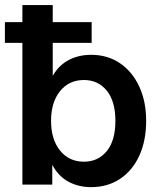

<svg xmlns="http://www.w3.org/2000/svg" viewBox="-36 -748 643 778"><path d="M333 10.3Q282.2 10.3 241.5 -11.7Q200.7 -33.7 176.8 -78.6H175.8V0H54.7V-727.5H177.7V-442.4H178.7Q203.6 -484.9 243.7 -505.4Q283.7 -525.9 333.5 -525.9Q399.9 -525.9 450 -491.9Q500 -458 528.1 -397.7Q556.2 -337.4 556.2 -258.3Q556.2 -177.7 528.6 -117.4Q501 -57.1 450.7 -23.4Q400.4 10.3 333 10.3ZM304.2 -92.8Q361.3 -92.8 396.5 -135.5Q431.6 -178.2 431.6 -258.3Q431.6 -337.9 396.5 -380.9Q361.3 -423.8 304.2 -423.8Q243.7 -423.8 207.3 -378.7Q170.9 -333.5 170.9 -258.3Q170.9 -183.1 207.3 -137.9Q243.7 -92.8 304.2 -92.8ZM-16.1 -574.2V-658.2H335.4V-574.2Z"/></svg>

Font: Inter Display SemiBold
Style: Regular
Weight: 600
Designer: Rasmus Andersson
Foundry: rsms
Version: Version 4.001;git-9221beed3